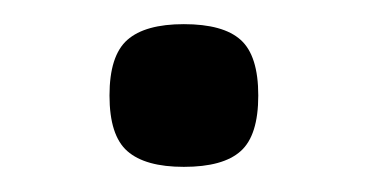

<svg xmlns="http://www.w3.org/2000/svg" viewBox="-20 -124 297 155"><path d="M128.4 10.7Q97.2 10.7 82.8 -2Q68.4 -14.6 68.4 -46.9Q68.4 -79.1 82.8 -91.8Q97.2 -104.5 128.4 -104.5Q160.2 -104.5 174.3 -91.8Q188.5 -79.1 188.5 -46.9Q188.5 -14.6 174.3 -2Q160.2 10.7 128.4 10.7Z"/></svg>

Font: Metrophobic
Style: Regular
Weight: 400
Designer: Vernon Adams
Foundry: Vernon Adams
Version: Version 3.200; ttfautohint (v1.8.4.7-5d5b);gftools[0.9.23]